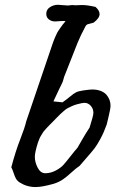

<svg xmlns="http://www.w3.org/2000/svg" viewBox="-20 -754 474 788"><path d="M169.9 -697.3Q169.9 -714.8 185.1 -724.6Q200.2 -734.4 217.8 -734.4Q223.6 -734.4 237.3 -732.9Q251 -731.4 258.8 -731.4Q263.7 -731.4 277.3 -733.4Q282.2 -732.4 291 -732.4Q294.9 -732.4 303.7 -732.9Q312.5 -733.4 317.4 -733.4Q337.9 -733.4 372.1 -725.6Q388.7 -710.9 388.7 -696.3Q388.7 -679.7 364.3 -661.1Q359.4 -659.2 352.1 -657.7Q344.7 -656.2 339.4 -654.3Q334 -652.3 331.1 -646.5Q311.5 -610.4 298.3 -578.1Q285.2 -545.9 270 -506.3Q254.9 -466.8 243.2 -438.5Q240.2 -427.7 238.3 -421.4Q236.3 -415 233.4 -409.7Q230.5 -404.3 221.2 -384.8Q211.9 -365.2 199.2 -337.9L236.3 -334Q251 -343.8 266.6 -356.9Q282.2 -370.1 292 -375Q301.8 -379.9 321.3 -382.8Q348.6 -386.7 358.4 -386.7Q395.5 -386.7 416 -366.2Q433.6 -345.7 433.6 -321.3Q433.6 -307.6 426.8 -280.3Q419.9 -252.9 418 -243.2Q406.2 -210 392.1 -184.1Q377.9 -158.2 368.2 -145.5Q358.4 -132.8 337.9 -109.4Q317.4 -85.9 306.6 -73.2Q292 -63.5 273.4 -46.4Q254.9 -29.3 238.8 -18.1Q222.7 -6.8 201.2 0Q153.3 13.7 126 13.7Q89.8 13.7 59.6 -5.9Q49.8 -12.7 44.9 -22Q40 -31.2 35.6 -44.9Q31.2 -58.6 26.4 -67.4Q43.9 -133.8 63 -182.1Q82 -230.5 87.9 -256.8L187.5 -549.8Q188.5 -553.7 192.4 -564.5Q196.3 -575.2 197.3 -578.6Q198.2 -582 201.7 -590.3Q205.1 -598.6 207 -603Q209 -607.4 212.4 -614.7Q215.8 -622.1 219.2 -627Q222.7 -631.8 227.1 -638.7Q231.4 -645.5 236.8 -652.3Q242.2 -659.2 249 -667Q245.1 -668 238.3 -668Q232.4 -668 221.7 -667Q210.9 -666 206.1 -666Q191.4 -666 180.7 -674.3Q169.9 -682.6 169.9 -697.3ZM123 -110.4Q123 -87.9 134.8 -65.4Q146.5 -43 166 -43H168Q190.4 -43.9 210 -54.7Q229.5 -65.4 239.7 -76.7Q250 -87.9 269 -112.3Q288.1 -136.7 297.9 -147.5Q302.7 -156.2 318.4 -183.1Q334 -210 347.7 -230.5Q363.3 -279.3 363.3 -291Q363.3 -307.6 352.5 -319.8Q341.8 -332 326.2 -332Q318.4 -332 296.9 -326.2Q285.2 -323.2 274.9 -318.4Q264.6 -313.5 257.8 -310.1Q251 -306.6 241.2 -297.9Q231.4 -289.1 227.5 -285.6Q223.6 -282.2 211.9 -270Q200.2 -257.8 196.3 -253.9Q193.4 -251 184.6 -242.2Q175.8 -233.4 173.8 -231Q171.9 -228.5 165 -221.2Q158.2 -213.9 155.8 -209.5Q153.3 -205.1 148.9 -198.2Q144.5 -191.4 141.6 -184.1Q138.7 -176.8 135.7 -168.9Q123 -128.9 123 -110.4Z"/></svg>

Font: Essays1743
Style: Italic
Weight: 500
Italic angle: -10°
Designer: Based on the typeface in a 1743 English translation of the essays of Montaigne.  PostScript/TrueType font designed by Jo
Version: Version 002.100